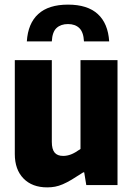

<svg xmlns="http://www.w3.org/2000/svg" viewBox="-20 -800 575 830"><path d="M96 -621Q101 -699 145.5 -739.5Q190 -780 274 -780Q358 -780 402.5 -739.5Q447 -699 452 -621H343Q341 -661 323 -678.5Q305 -696 274 -696Q243 -696 224.5 -679Q206 -662 204 -621ZM184 10Q119 10 81.5 -28.5Q44 -67 44 -134V-540H204V-187Q204 -155 216 -140.5Q228 -126 253 -126Q270 -126 287 -132.5Q304 -139 328 -156V-540H488V0H353L344 -55H340Q311 -36 290 -23.5Q269 -11 251.5 -3.5Q234 4 218 7Q202 10 184 10Z"/></svg>

Font: Encode Sans Compressed
Style: ExtraBold
Weight: 800
Designer: Pablo Impallari, Andres Torresi
Foundry: Pablo Impallari, Andres Torresi
Version: Version 1.000; ttfautohint (v1.00) -l 8 -r 50 -G 200 -x 14 -